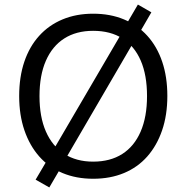

<svg xmlns="http://www.w3.org/2000/svg" viewBox="-20 -774 817 841"><path d="M388 9Q314 9 254 -16Q194 -41 152 -88.5Q110 -136 87 -203Q64 -270 64 -353Q64 -437 86.5 -503.5Q109 -570 151.5 -617Q194 -664 254 -689Q314 -714 388 -714Q463 -714 523 -689Q583 -664 625.5 -617Q668 -570 690.5 -503.5Q713 -437 713 -354Q713 -270 690 -203Q667 -136 625 -88.5Q583 -41 523 -16Q463 9 388 9ZM388 -66Q463 -66 515.5 -99.5Q568 -133 596 -197.5Q624 -262 624 -353Q624 -445 596.5 -508.5Q569 -572 516.5 -605.5Q464 -639 388 -639Q314 -639 261.5 -605.5Q209 -572 181 -508Q153 -444 153 -353Q153 -262 181 -198Q209 -134 261.5 -100Q314 -66 388 -66ZM196 47 136 13 192 -82 217 -123 510 -624 529 -660 584 -754 643 -720 588 -625 562 -584 270 -83 251 -47Z"/></svg>

Font: Nunito Sans 12pt ExtraLight 11pt
Style: Regular
Weight: 400
Version: Version 3.101;gftools[0.9.27]